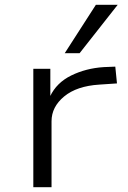

<svg xmlns="http://www.w3.org/2000/svg" viewBox="-20 -781 534 801"><path d="M119 0V-494H190V-379H189Q216 -436 277 -466Q338 -496 412 -501L461 -503L468 -433L394 -428Q300 -422 247.5 -378.5Q195 -335 195 -275V0ZM250 -559 380 -761H471L312 -559Z"/></svg>

Font: Nunito Sans 7pt Expanded Light
Style: Regular
Weight: 300
Width: 7
Designer: Vernon Adams
Foundry: Vernon Adams
Version: Version 3.101;gftools[0.9.27]